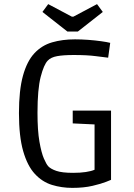

<svg xmlns="http://www.w3.org/2000/svg" viewBox="-20 -899 652 932"><path d="M331 13Q279 13 232 -1.5Q185 -16 149 -55Q113 -94 92.5 -165.5Q72 -237 72 -350Q72 -461 91.5 -531.5Q111 -602 147 -640.5Q183 -679 233 -693.5Q283 -708 344 -708Q376 -708 409 -705.5Q442 -703 470.5 -699Q499 -695 515 -691L505 -619Q486 -621 444.5 -626.5Q403 -632 338 -632Q288 -632 257.5 -626.5Q227 -621 212 -605Q193 -586 177.5 -526Q162 -466 162 -352Q162 -265 171.5 -211Q181 -157 193 -129.5Q205 -102 214 -92Q226 -79 253.5 -69.5Q281 -60 335 -60Q370 -60 396.5 -64Q423 -68 439 -75V-295L333 -300V-362H519V-26Q519 -26 495.5 -16.5Q472 -7 429.5 3Q387 13 331 13ZM307 -746 186 -841 214 -879 329 -818H336L451 -879L479 -841L358 -746Z"/></svg>

Font: Ruda
Style: Regular
Weight: 400
Designer: Mariela Monsalve and Angelina Sanchez
Foundry: Mariela Monsalve and Angelina Sanchez
Version: Version 2.000